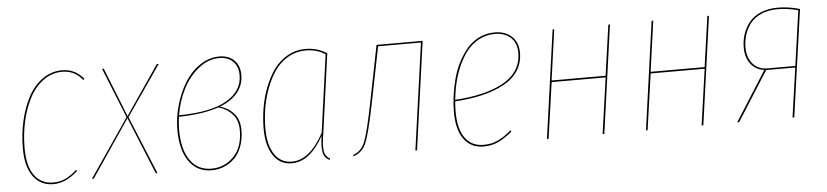

<svg xmlns="http://www.w3.org/2000/svg" viewBox="-38 -717 3942 915"><g transform="rotate(-5 1933.5 -259.5)"><path d="M274.4 -527.8Q337.4 -527.8 377.4 -477.5L371.6 -472.7Q334 -520.5 274.4 -520.5Q225.1 -520.5 184.6 -491.2Q144 -461.9 118.2 -412.6Q92.3 -363.3 78.4 -301.5Q64.5 -239.7 64.5 -172.9Q64.5 -87.9 96.7 -43.2Q128.9 1.5 187 1.5Q219.7 1.5 246.1 -11.2Q272.5 -23.9 299.8 -48.8L304.7 -43.9Q247.1 9.3 187 9.3Q125.5 9.3 90.8 -38.1Q56.2 -85.4 56.2 -172.9Q56.2 -241.2 70.6 -304.2Q85 -367.2 111.8 -417.5Q138.7 -467.8 180.9 -497.8Q223.1 -527.8 274.4 -527.8Z M736.3 -517.6 570.8 -277.8 685.1 0H676.8L565.4 -272.9L380.4 0H371.6L561.5 -278.3L465.3 -517.6H473.6L566.9 -283.2L727.1 -517.6Z M1026.4 -527.8Q1071.3 -527.8 1097.7 -501.7Q1124 -475.6 1124 -431.2Q1124 -383.8 1094.7 -347.4Q1065.4 -311 1009.3 -289.6Q1050.3 -277.8 1075.9 -248.3Q1101.6 -218.8 1101.6 -168.9Q1101.6 -125 1088.1 -90.1Q1074.7 -55.2 1052.2 -33.9Q1029.8 -12.7 1002.2 -1.7Q974.6 9.3 943.8 9.3Q875 9.3 836.2 -45.2Q797.4 -99.6 797.4 -197.3Q797.4 -255.9 814.5 -314.9Q831.5 -374 860.8 -421.4Q890.1 -468.8 933.8 -498.3Q977.5 -527.8 1026.4 -527.8ZM1025.9 -520.5Q972.7 -520.5 926.3 -483.2Q879.9 -445.8 851.1 -388.7Q822.3 -331.5 811.5 -265.6Q961.9 -266.6 1038.8 -310.5Q1115.7 -354.5 1115.7 -431.2Q1115.7 -472.2 1091.6 -496.3Q1067.4 -520.5 1025.9 -520.5ZM1001 -286.6Q926.8 -260.3 810.5 -258.3Q805.7 -227.5 805.7 -197.3Q805.7 -102.5 841.8 -50.5Q877.9 1.5 943.8 1.5Q1005.9 1.5 1049.8 -43Q1093.8 -87.4 1093.8 -168.9Q1093.8 -217.8 1067.9 -246.3Q1042 -274.9 1001 -286.6Z M1439.5 -527.8Q1496.1 -527.8 1541 -498L1488.8 -118.7Q1479.5 -67.4 1483.2 -38.8Q1486.8 -10.3 1510.7 2.9L1507.8 9.3Q1494.1 2 1486.3 -8.5Q1478.5 -19 1476.6 -35.6Q1474.6 -52.2 1475.3 -67.4Q1476.1 -82.5 1479.5 -108.4Q1414.1 9.3 1328.1 9.3Q1270.5 9.3 1239 -38.1Q1207.5 -85.4 1207.5 -165Q1207.5 -214.4 1215.6 -263.7Q1223.6 -313 1241.9 -361.1Q1260.3 -409.2 1286.4 -445.8Q1312.5 -482.4 1352.1 -505.1Q1391.6 -527.8 1439.5 -527.8ZM1439.5 -520.5Q1393.6 -520.5 1355.2 -498.3Q1316.9 -476.1 1291.7 -440.2Q1266.6 -404.3 1249 -357.2Q1231.4 -310.1 1223.6 -261.7Q1215.8 -213.4 1215.8 -165.5Q1215.8 -89.4 1245.1 -43.9Q1274.4 1.5 1328.6 1.5Q1414.1 1.5 1481.4 -123L1532.7 -494.1Q1492.7 -520.5 1439.5 -520.5Z M1999 -517.6 1926.8 0H1918.9L1990.2 -510.3H1785.2L1731.4 -241.7Q1702.6 -99.6 1684.3 -56.2Q1666 -12.7 1623 2L1622.1 -4.9Q1661.1 -18.1 1678.5 -61Q1695.8 -104 1723.6 -242.7L1778.3 -517.6Z M2456.1 -420.9Q2456.1 -371.6 2430.9 -333.7Q2405.8 -295.9 2360.1 -272Q2314.5 -248 2256.8 -234.6Q2199.2 -221.2 2128.4 -216.8Q2126 -188.5 2126 -167.5Q2126 -85 2157.2 -41.7Q2188.5 1.5 2245.1 1.5Q2282.7 1.5 2313.2 -12.5Q2343.8 -26.4 2378.4 -56.2L2382.8 -50.3Q2346.2 -19.5 2314.7 -5.1Q2283.2 9.3 2245.1 9.3Q2184.6 9.3 2151.1 -36.1Q2117.7 -81.5 2117.7 -167Q2117.7 -205.6 2123.3 -245.6Q2128.9 -285.6 2139.9 -326.7Q2150.9 -367.7 2169.7 -403.6Q2188.5 -439.5 2212.6 -467.5Q2236.8 -495.6 2270.8 -511.7Q2304.7 -527.8 2344.2 -527.8Q2394.5 -527.8 2425.3 -499.3Q2456.1 -470.7 2456.1 -420.9ZM2343.8 -520.5Q2303.7 -520.5 2269.5 -502.7Q2235.4 -484.9 2211.9 -455.8Q2188.5 -426.8 2170.7 -387.5Q2152.8 -348.1 2143.1 -307.6Q2133.3 -267.1 2128.9 -224.1Q2199.2 -228.5 2255.9 -241.7Q2312.5 -254.9 2356.4 -278.1Q2400.4 -301.3 2424.3 -337.6Q2448.2 -374 2448.2 -420.9Q2448.2 -467.8 2419.9 -494.1Q2391.6 -520.5 2343.8 -520.5Z M2814.5 0 2852.5 -268.1H2594.2L2556.2 0H2548.3L2620.6 -517.6H2628.4L2594.7 -275.9H2853L2887.2 -517.6H2895L2822.8 0Z M3288.1 0 3326.2 -268.1H3067.9L3029.8 0H3022L3094.2 -517.6H3102.1L3068.4 -275.9H3326.7L3360.8 -517.6H3368.7L3296.4 0Z M3698.7 -527.8Q3750.5 -527.8 3803.7 -512.2L3731.4 0H3723.1L3756.8 -236.3H3617.7L3467.8 0H3458.5L3608.9 -237.8Q3569.3 -242.2 3544.9 -272.9Q3520.5 -303.7 3520.5 -352.5Q3520.5 -385.3 3530.3 -415.3Q3540 -445.3 3560.3 -471.2Q3580.6 -497.1 3616.2 -512.5Q3651.9 -527.8 3698.7 -527.8ZM3698.2 -520.5Q3653.3 -520.5 3619.4 -505.9Q3585.4 -491.2 3566.4 -466.6Q3547.4 -441.9 3538.1 -413.1Q3528.8 -384.3 3528.8 -352.5Q3528.8 -303.7 3554.7 -273.7Q3580.6 -243.7 3625 -243.7H3757.8L3794.9 -506.8Q3744.6 -520.5 3698.2 -520.5Z"/></g></svg>

Font: Fira Sans Compressed Eight
Style: Italic
Weight: 100
Width: 3
Italic angle: -8°
Designer: Carrois Corporate & Edenspiekermann AG
Foundry: Carrois Corporate GbR & Edenspiekermann AG
Version: Version 4.203;PS 004.203;hotconv 1.0.88;makeotf.lib2.5.64775